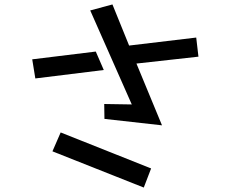

<svg xmlns="http://www.w3.org/2000/svg" viewBox="-20 -791 1040 864"><path d="M449 -323 573 -321 386 -744 486 -771 561 -586 863 -622 873 -536 594 -505 709 -227 450 -256ZM125 -524 411 -559 447 -476 139 -438ZM253 -195 660 -33 627 53 216 -110Z"/></svg>

Font: Moralerspace Krypton JPDOC
Style: Regular
Weight: 400
Version: v0.0.6; ttfautohint (v1.8.4.7-5d5b-dirty) -l 6 -r 45 -G 200 